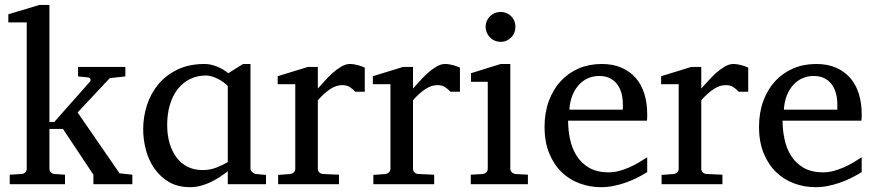

<svg xmlns="http://www.w3.org/2000/svg" viewBox="-20 -757 3595 789"><path d="M363.8 0V-39.1L238.8 -227.1H183.1V-64Q183.1 -54.7 189 -48.8Q194.8 -43 204.1 -42L247.1 -39.1V0H20V-39.1L68.8 -42Q78.1 -43 84 -48.8Q89.8 -54.7 89.8 -64V-665H14.2V-698.2L142.1 -736.8H183.1V-255.9H203.1L350.1 -421.9Q354 -426.8 351.3 -432.4Q348.6 -438 341.8 -439L300.8 -442.9V-481.9H495.1V-442.9L431.2 -436L298.8 -294.9L471.2 -44.9L523.9 -39.1V0Z M916 0V-53.2Q898.9 -40 880.6 -28.1Q862.3 -16.1 843 -7.3Q823.7 1.5 803.5 6.8Q783.2 12.2 761.2 12.2Q710.9 12.2 674.6 -9Q638.2 -30.3 614.5 -64.5Q590.8 -98.6 579.6 -141.1Q568.4 -183.6 568.4 -226.1Q568.4 -276.9 584 -325.2Q599.6 -373.5 631.1 -411.1Q662.6 -448.7 710 -471.4Q757.3 -494.1 821.3 -494.1Q845.2 -494.1 871.8 -483.4Q898.4 -472.7 918 -456.1L979 -494.1H1009.3V-63Q1009.3 -56.2 1016.8 -49.6Q1024.4 -43 1031.2 -42L1073.2 -38.1V0ZM916 -403.8Q908.7 -411.6 897.7 -419.4Q886.7 -427.2 874.8 -433.3Q862.8 -439.5 850.3 -443.1Q837.9 -446.8 827.1 -446.8Q790 -446.8 760.3 -431.9Q730.5 -417 709.7 -390.1Q689 -363.3 678 -325.9Q667 -288.6 667 -243.2Q667 -202.1 677 -168.2Q687 -134.3 705.6 -109.6Q724.1 -85 751.2 -71.5Q778.3 -58.1 813 -58.1Q843.3 -58.1 869.9 -68.6Q896.5 -79.1 916 -90.8Z M1439.9 -379.9Q1430.2 -391.1 1417.5 -399.2Q1404.8 -407.2 1386.2 -407.2Q1361.8 -407.2 1336.9 -390.9Q1312 -374.5 1286.1 -345.2V-64Q1286.1 -54.7 1292 -48.8Q1297.9 -43 1307.1 -42L1373 -39.1V0H1123V-38.1L1172.4 -42Q1181.2 -43 1187.3 -48.8Q1193.4 -54.7 1193.4 -64V-411.1H1121.1V-443.8L1245.1 -481.9H1286.1V-393.1Q1296.9 -404.8 1312.3 -422.1Q1327.6 -439.5 1345.2 -455.6Q1362.8 -471.7 1381.6 -482.9Q1400.4 -494.1 1418 -494.1Q1425.8 -494.1 1434.6 -492.7Q1443.4 -491.2 1451.7 -489Q1460 -486.8 1467 -484.1Q1474.1 -481.4 1479 -479V-379.9Z M1831.1 -379.9Q1821.3 -391.1 1808.6 -399.2Q1795.9 -407.2 1777.3 -407.2Q1752.9 -407.2 1728 -390.9Q1703.1 -374.5 1677.2 -345.2V-64Q1677.2 -54.7 1683.1 -48.8Q1689 -43 1698.2 -42L1764.2 -39.1V0H1514.2V-38.1L1563.5 -42Q1572.3 -43 1578.4 -48.8Q1584.5 -54.7 1584.5 -64V-411.1H1512.2V-443.8L1636.2 -481.9H1677.2V-393.1Q1688 -404.8 1703.4 -422.1Q1718.8 -439.5 1736.3 -455.6Q1753.9 -471.7 1772.7 -482.9Q1791.5 -494.1 1809.1 -494.1Q1816.9 -494.1 1825.7 -492.7Q1834.5 -491.2 1842.8 -489Q1851.1 -486.8 1858.2 -484.1Q1865.2 -481.4 1870.1 -479V-379.9Z M2098.1 -647Q2098.1 -634.3 2093.5 -622.8Q2088.9 -611.3 2080.6 -603Q2072.3 -594.7 2061.3 -589.8Q2050.3 -585 2037.6 -585Q2024.9 -585 2013.4 -589.8Q2002 -594.7 1993.7 -603Q1985.4 -611.3 1980.5 -622.8Q1975.6 -634.3 1975.6 -647Q1975.6 -659.7 1980.5 -670.9Q1985.4 -682.1 1993.7 -690.4Q2002 -698.7 2013.4 -703.4Q2024.9 -708 2037.6 -708Q2050.3 -708 2061.3 -703.4Q2072.3 -698.7 2080.6 -690.4Q2088.9 -682.1 2093.5 -670.9Q2098.1 -659.7 2098.1 -647ZM1914.6 0V-39.1L1963.4 -42Q1972.7 -43 1978.5 -48.8Q1984.4 -54.7 1984.4 -64V-420.9H1915.5V-456.1L2037.6 -494.1H2077.1V-64Q2077.1 -54.7 2083.3 -48.8Q2089.4 -43 2098.1 -42L2149.4 -39.1V0Z M2639.6 -49.8Q2618.7 -36.6 2595.9 -25.4Q2573.2 -14.2 2549.1 -5.9Q2524.9 2.4 2500 7.3Q2475.1 12.2 2449.7 12.2Q2404.3 12.2 2362.3 -3.2Q2320.3 -18.6 2288.3 -49.3Q2256.3 -80.1 2237.1 -126.7Q2217.8 -173.3 2217.8 -235.8Q2217.8 -294.4 2235.4 -342Q2252.9 -389.6 2284.2 -423.6Q2315.4 -457.5 2358.4 -475.8Q2401.4 -494.1 2452.6 -494.1Q2499 -494.1 2534.2 -478.8Q2569.3 -463.4 2592.8 -436.3Q2616.2 -409.2 2627.9 -371.3Q2639.6 -333.5 2639.6 -289.1Q2639.6 -283.7 2639.6 -275.9Q2639.6 -268.1 2638.7 -261.2H2314.5Q2314.5 -223.1 2322.5 -185.1Q2330.6 -147 2349.6 -116.7Q2368.7 -86.4 2400.9 -67.6Q2433.1 -48.8 2481.4 -48.8Q2502.9 -48.8 2523.9 -54.4Q2544.9 -60.1 2565.2 -68.8Q2585.4 -77.6 2604 -88.6Q2622.6 -99.6 2639.6 -110.8ZM2539.6 -328.1Q2539.6 -353 2533.7 -374.3Q2527.8 -395.5 2515.9 -411.1Q2503.9 -426.8 2485.6 -435.8Q2467.3 -444.8 2442.4 -444.8Q2417.5 -444.8 2396 -435.3Q2374.5 -425.8 2358.2 -407.7Q2341.8 -389.6 2331.8 -364Q2321.8 -338.4 2319.8 -306.2H2539.6Z M3015.6 -379.9Q3005.9 -391.1 2993.2 -399.2Q2980.5 -407.2 2961.9 -407.2Q2937.5 -407.2 2912.6 -390.9Q2887.7 -374.5 2861.8 -345.2V-64Q2861.8 -54.7 2867.7 -48.8Q2873.5 -43 2882.8 -42L2948.7 -39.1V0H2698.7V-38.1L2748 -42Q2756.8 -43 2762.9 -48.8Q2769 -54.7 2769 -64V-411.1H2696.8V-443.8L2820.8 -481.9H2861.8V-393.1Q2872.6 -404.8 2887.9 -422.1Q2903.3 -439.5 2920.9 -455.6Q2938.5 -471.7 2957.3 -482.9Q2976.1 -494.1 2993.7 -494.1Q3001.5 -494.1 3010.3 -492.7Q3019 -491.2 3027.3 -489Q3035.6 -486.8 3042.7 -484.1Q3049.8 -481.4 3054.7 -479V-379.9Z M3521 -49.8Q3500 -36.6 3477.3 -25.4Q3454.6 -14.2 3430.4 -5.9Q3406.2 2.4 3381.3 7.3Q3356.4 12.2 3331.1 12.2Q3285.6 12.2 3243.7 -3.2Q3201.7 -18.6 3169.7 -49.3Q3137.7 -80.1 3118.4 -126.7Q3099.1 -173.3 3099.1 -235.8Q3099.1 -294.4 3116.7 -342Q3134.3 -389.6 3165.5 -423.6Q3196.8 -457.5 3239.7 -475.8Q3282.7 -494.1 3334 -494.1Q3380.4 -494.1 3415.5 -478.8Q3450.7 -463.4 3474.1 -436.3Q3497.6 -409.2 3509.3 -371.3Q3521 -333.5 3521 -289.1Q3521 -283.7 3521 -275.9Q3521 -268.1 3520 -261.2H3195.8Q3195.8 -223.1 3203.9 -185.1Q3211.9 -147 3231 -116.7Q3250 -86.4 3282.2 -67.6Q3314.5 -48.8 3362.8 -48.8Q3384.3 -48.8 3405.3 -54.4Q3426.3 -60.1 3446.5 -68.8Q3466.8 -77.6 3485.4 -88.6Q3503.9 -99.6 3521 -110.8ZM3420.9 -328.1Q3420.9 -353 3415 -374.3Q3409.2 -395.5 3397.2 -411.1Q3385.3 -426.8 3366.9 -435.8Q3348.6 -444.8 3323.7 -444.8Q3298.8 -444.8 3277.3 -435.3Q3255.9 -425.8 3239.5 -407.7Q3223.1 -389.6 3213.1 -364Q3203.1 -338.4 3201.2 -306.2H3420.9Z"/></svg>

Font: Tagmukay Beta
Style: Regular
Weight: 400
Designer: Peter Martin
Foundry: SIL International
Version: Version 2.000; dev 82b92eM